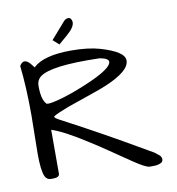

<svg xmlns="http://www.w3.org/2000/svg" viewBox="-88 -874 889 965"><g transform="rotate(-10 356.5 -391.5)"><path d="M115.2 -580.1Q168.9 -631.8 309.6 -631.8Q397.5 -631.8 457 -614.3Q516.6 -596.7 546.4 -577.1Q576.2 -557.6 576.2 -534.2Q576.2 -480.5 451.2 -427.7Q432.6 -418.9 354 -392.1Q275.4 -365.2 248 -355.5Q188.5 -333 168.9 -320.3Q168.9 -315.4 172.9 -312Q176.8 -308.6 191.4 -300.3Q206.1 -292 235.4 -276.9Q264.6 -261.7 316.4 -233.4Q470.7 -149.4 633.8 -53.7Q641.6 -47.9 654.3 -37.6Q667 -27.3 667 -15.1Q667 -2.9 659.2 2Q651.4 6.8 640.6 9.3Q629.9 11.7 618.2 11.7H598.6Q579.1 11.7 517.1 -30.3Q455.1 -72.3 409.7 -103.5Q364.3 -134.8 317.4 -164.1Q207 -235.4 142.6 -256.8V-33.2Q142.6 -13.7 109.4 -13.7H98.6Q78.1 -13.7 68.4 -34.2Q54.7 -65.4 54.7 -149.4L57.6 -345.7Q57.6 -490.2 44.9 -599.6Q68.4 -639.6 102.5 -596.7Q110.4 -586.9 115.2 -580.1ZM445.3 -568.4 381.8 -569.3Q161.1 -569.3 127.9 -518.6Q118.2 -504.9 118.2 -483.9Q118.2 -462.9 120.1 -447.3Q125 -407.2 142.6 -389.6Q145.5 -388.7 152.8 -388.7Q160.2 -388.7 180.2 -392.6Q200.2 -396.5 233.9 -406.7Q267.6 -417 305.7 -431.6Q343.8 -446.3 378.9 -461.9Q489.3 -511.7 489.3 -543Q489.3 -560.5 445.3 -568.4ZM294.9 -776.4Q308.6 -794.9 324.2 -794.9Q334 -794.9 338.9 -785.6Q343.8 -776.4 342.8 -767.6Q341.8 -758.8 337.9 -751Q334 -743.2 325.2 -732.4Q308.6 -713.9 257.8 -671.9L227.5 -699.2Z"/></g></svg>

Font: Architects Daughter
Style: Regular
Weight: 400
Designer: Kimberly Geswein
Foundry: Kimberly Geswein
Version: Version 1.002 2010